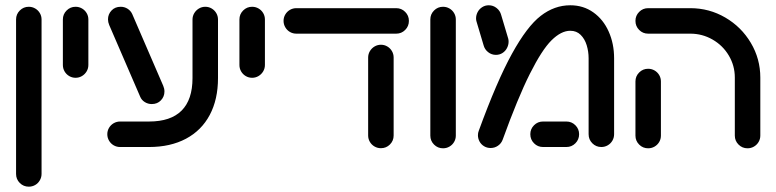

<svg xmlns="http://www.w3.org/2000/svg" viewBox="-20 -549 2899 717"><path d="M40 100.4V-476.3Q40 -495.9 53.9 -509.8Q67.8 -523.7 87.4 -523.7Q100.4 -523.7 111.3 -517.4Q122.2 -511.1 128.7 -500.2Q135.2 -489.3 135.2 -476.3V100.4Q135.2 113.3 128.7 124.4Q122.2 135.6 111.3 141.9Q100.4 148.1 87.4 148.1Q67.8 148.1 53.9 134.3Q40 120.4 40 100.4Z M214.8 -306.3V-476.3Q214.8 -495.9 228.7 -509.8Q242.6 -523.7 262.2 -523.7Q275.2 -523.7 286.1 -517.4Q297 -511.1 303.5 -500.2Q310 -489.3 310 -476.3V-306.3Q310 -293.3 303.5 -282.4Q297 -271.5 286.1 -265Q275.2 -258.5 262.2 -258.5Q249.3 -258.5 238.3 -265Q227.4 -271.5 221.1 -282.4Q214.8 -293.3 214.8 -306.3Z M380.7 -47.8Q380.7 -60.7 387.2 -71.7Q393.7 -82.6 404.6 -88.9Q415.6 -95.2 428.5 -95.2H536.7Q617.4 -95.2 658.1 -135.9Q698.9 -176.7 698.9 -257.4V-475.9Q698.9 -488.9 705.4 -499.8Q711.9 -510.7 722.8 -517.2Q733.7 -523.7 746.7 -523.7Q759.6 -523.7 770.6 -517.2Q781.5 -510.7 787.8 -499.8Q794.1 -488.9 794.1 -475.9V-257.4Q794.1 -177.8 763.3 -119.8Q732.6 -61.9 674.4 -30.9Q616.3 0 536.7 0H428.5Q415.6 0 404.6 -6.3Q393.7 -12.6 387.2 -23.7Q380.7 -34.8 380.7 -47.8ZM503.7 -187.4 387.8 -455.6Q383.3 -466.3 383.3 -476.7Q383.3 -495.9 396.5 -509.8Q409.6 -523.7 430.7 -523.7Q444.8 -523.7 456.5 -516.3Q468.1 -508.9 473.7 -496.7L589.6 -228.5Q594.1 -218.1 594.1 -207.4Q594.1 -188.1 580.9 -174.3Q567.8 -160.4 546.7 -160.4Q532.6 -160.4 520.7 -167.8Q508.9 -175.2 503.7 -187.4Z M874.1 -306.3V-476.3Q874.1 -495.9 888 -509.8Q901.9 -523.7 921.5 -523.7Q934.4 -523.7 945.4 -517.4Q956.3 -511.1 962.8 -500.2Q969.3 -489.3 969.3 -476.3V-306.3Q969.3 -293.3 962.8 -282.4Q956.3 -271.5 945.4 -265Q934.4 -258.5 921.5 -258.5Q908.5 -258.5 897.6 -265Q886.7 -271.5 880.4 -282.4Q874.1 -293.3 874.1 -306.3Z M1038.9 -471.1Q1038.9 -484.1 1045.4 -495Q1051.9 -505.9 1062.8 -512.2Q1073.7 -518.5 1086.7 -518.5H1459.6Q1479.3 -518.5 1493.1 -504.6Q1507 -490.7 1507 -471.1Q1507 -451.1 1493.1 -437.2Q1479.3 -423.3 1459.6 -423.3H1086.7Q1073.7 -423.3 1062.8 -429.6Q1051.9 -435.9 1045.4 -447Q1038.9 -458.1 1038.9 -471.1ZM1354.8 -43V-334.1Q1354.8 -347 1361.3 -358Q1367.8 -368.9 1378.7 -375.4Q1389.6 -381.9 1402.6 -381.9Q1415.6 -381.9 1426.5 -375.4Q1437.4 -368.9 1443.7 -358Q1450 -347 1450 -334.1V-43Q1450 -23.3 1436.1 -9.4Q1422.2 4.4 1402.6 4.4Q1389.6 4.4 1378.7 -1.9Q1367.8 -8.1 1361.3 -19.1Q1354.8 -30 1354.8 -43Z M1587 -42.6V-476.3Q1587 -495.9 1600.9 -509.8Q1614.8 -523.7 1634.4 -523.7Q1647.4 -523.7 1658.3 -517.4Q1669.3 -511.1 1675.7 -500.2Q1682.2 -489.3 1682.2 -476.3V-42.6Q1682.2 -29.6 1675.7 -18.7Q1669.3 -7.8 1658.3 -1.5Q1647.4 4.8 1634.4 4.8Q1614.8 4.8 1600.9 -9.1Q1587 -23 1587 -42.6Z M1764.8 -44.1Q1764.8 -53 1767.8 -60.4Q1835.6 -246.3 1891.9 -348.3Q1948.1 -450.4 1999.3 -489.8Q2050.4 -529.3 2109.6 -529.3Q2158.5 -529.3 2195.7 -502.8Q2233 -476.3 2253.1 -431.1Q2273.3 -385.9 2273.3 -331.5V-47.8Q2273.3 -34.8 2266.9 -23.7Q2260.4 -12.6 2249.4 -6.3Q2238.5 0 2225.6 0Q2205.9 0 2192 -13.9Q2178.1 -27.8 2178.1 -47.8V-331.5Q2178.1 -356.7 2170.9 -380.2Q2163.7 -403.7 2148.3 -418.9Q2133 -434.1 2109.6 -434.1Q2075.6 -434.1 2039.6 -398.5Q2003.7 -363 1958.7 -273.3Q1913.7 -183.7 1857 -27Q1851.9 -13.3 1839.6 -4.8Q1827.4 3.7 1812.2 3.7Q1798.5 3.7 1787.6 -3Q1776.7 -9.6 1770.7 -20.7Q1764.8 -31.9 1764.8 -44.1ZM1960.4 -47.8Q1960.4 -67.4 1974.3 -81.3Q1988.1 -95.2 2007.8 -95.2H2095.2Q2114.8 -95.2 2128.7 -81.3Q2142.6 -67.4 2142.6 -47.8Q2142.6 -27.8 2128.7 -13.9Q2114.8 0 2095.2 0H2007.8Q1988.1 0 1974.3 -13.9Q1960.4 -27.8 1960.4 -47.8ZM1785.9 -380 1759.3 -469.3Q1757.8 -474.1 1757.8 -480.4Q1757.8 -492.6 1763.7 -503.9Q1769.6 -515.2 1780.6 -522.2Q1791.5 -529.3 1805.2 -529.3Q1821.5 -529.3 1834.4 -519.1Q1847.4 -508.9 1851.5 -493.3L1878.1 -404.1Q1879.3 -399.3 1879.3 -393.3Q1879.3 -381.1 1873.3 -369.6Q1867.4 -358.1 1856.5 -351.1Q1845.6 -344.1 1831.9 -344.1Q1815.6 -344.1 1802.8 -354.3Q1790 -364.4 1785.9 -380Z M2353 -42.6V-244.8Q2353 -264.4 2366.9 -278.3Q2380.7 -292.2 2400.4 -292.2Q2413.3 -292.2 2424.3 -285.9Q2435.2 -279.6 2441.7 -268.7Q2448.1 -257.8 2448.1 -244.8V-42.6Q2448.1 -29.6 2441.7 -18.7Q2435.2 -7.8 2424.3 -1.5Q2413.3 4.8 2400.4 4.8Q2380.7 4.8 2366.9 -9.1Q2353 -23 2353 -42.6ZM2771.5 4.8Q2751.9 4.8 2738 -9.1Q2724.1 -23 2724.1 -42.6V-259.3Q2724.1 -303.7 2701.7 -341.5Q2679.3 -379.3 2640.9 -401.3Q2602.6 -423.3 2557.8 -423.3H2400.4Q2380.7 -423.3 2366.9 -437.2Q2353 -451.1 2353 -471.1Q2353 -490.7 2366.9 -504.6Q2380.7 -518.5 2400.4 -518.5H2557.8Q2628.5 -518.5 2688.5 -483.5Q2748.5 -448.5 2783.9 -388.9Q2819.3 -329.3 2819.3 -259.3V-42.6Q2819.3 -29.6 2812.8 -18.7Q2806.3 -7.8 2795.4 -1.5Q2784.4 4.8 2771.5 4.8Z"/></svg>

Font: 26F Galaxy Hebrew Extra Bold
Style: Regular
Weight: 800
Designer: C₂₉H₂₅N₃O₅
Version: Version 1.000